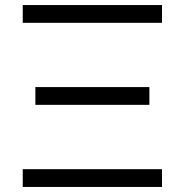

<svg xmlns="http://www.w3.org/2000/svg" viewBox="-20 -740 732 760"><path d="M70 -720H621.3V-649.7H70ZM70 -70.3H621.3V0H70ZM120 -395.3H571.3V-325H120Z"/></svg>

Font: Tap Sans
Style: Regular
Weight: 400
Designer: Tap Payments
Foundry: Tap Payments
Version: Version 1.001;Glyphs 3.1.2 (3151)